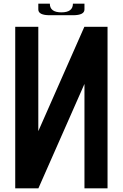

<svg xmlns="http://www.w3.org/2000/svg" viewBox="-20 -1020 665 1040"><path d="M250 -937.5Q187.5 -937.5 187.5 -968.8V-1000H250Q250 -953.1 312.5 -953.1Q375 -953.1 375 -1000H437.5V-968.8Q437.5 -937.5 375 -937.5ZM187.5 -309.6 437 -875H562.5V0H437.5V-565.4L188 0H62.5V-875H187.5Z"/></svg>

Font: Oldtimer
Style: Regular
Weight: 400
Designer: GGBotNet
Foundry: GGBotNet
Version: 1.00